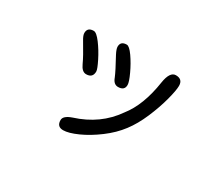

<svg xmlns="http://www.w3.org/2000/svg" viewBox="-107 -761 1214 1063"><g transform="rotate(30 500.0 -229.5)"><path d="M555.7 -332Q555.7 -295.9 514.6 -295.9Q486.3 -295.9 473.6 -332Q460 -365.2 416 -445.3Q401.4 -473.6 401.4 -488.3Q401.4 -523.4 440.4 -523.4Q457 -523.4 484.4 -484.4Q511.7 -445.3 533.7 -397.9Q555.7 -350.6 555.7 -332ZM804.7 -469.7Q804.7 -441.4 788.1 -378.4Q771.5 -315.4 741.7 -245.6Q711.9 -175.8 673.8 -126Q634.8 -74.2 576.7 -30.8Q518.6 12.7 461.9 38.1Q405.3 63.5 371.1 63.5Q331.1 63.5 331.1 21.5Q331.1 -5.9 381.8 -23.4Q533.2 -71.3 616.2 -191.4Q687.5 -281.2 710.9 -437.5Q722.7 -512.7 760.7 -512.7Q804.7 -512.7 804.7 -469.7ZM368.2 -309.6Q368.2 -268.6 326.2 -268.6Q299.8 -268.6 282.2 -307.6Q264.6 -346.7 219.7 -420.9Q204.1 -446.3 204.1 -461.9Q204.1 -498 244.1 -498Q261.7 -498 291 -459Q320.3 -419.9 344.2 -372.1Q368.2 -324.2 368.2 -309.6Z"/></g></svg>

Font: FakePearl
Style: Regular
Weight: 400
Version: Version 1.2